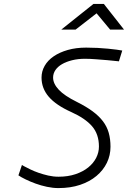

<svg xmlns="http://www.w3.org/2000/svg" viewBox="-20 -950 653 980"><path d="M457 -930H510L613 -799H542L473 -882L366 -799H293ZM587 -637Q558 -640 527 -643Q501 -645 470 -647.5Q439 -650 413 -650Q378 -650 348 -642.5Q318 -635 296.5 -622.5Q275 -610 263 -592.5Q251 -575 251 -554Q251 -523 280 -492Q309 -461 372 -430Q420 -406 452.5 -382Q485 -358 505.5 -331Q526 -304 535 -272Q544 -240 544 -201Q544 -157 525.5 -119Q507 -81 472.5 -52Q438 -23 389 -6.5Q340 10 278 10Q250 10 219.5 3.5Q189 -3 161.5 -13Q134 -23 110.5 -34.5Q87 -46 74 -55L92 -108L102 -102Q115 -95 134.5 -85.5Q154 -76 177 -68Q200 -60 226 -54Q252 -48 279 -48Q327 -48 365.5 -61Q404 -74 430.5 -95.5Q457 -117 471 -144.5Q485 -172 485 -202Q485 -265 450 -305.5Q415 -346 344 -378Q266 -413 229 -456Q192 -499 192 -554Q192 -586 208 -614Q224 -642 254 -662.5Q284 -683 326 -695Q368 -707 420 -707Q449 -707 478 -705.5Q507 -704 531.5 -701.5Q556 -699 575.5 -696.5Q595 -694 604 -692Z"/></svg>

Font: Panefresco 250wt
Style: Italic
Weight: 300
Version: Version 1.000